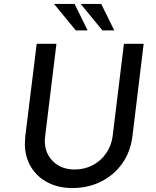

<svg xmlns="http://www.w3.org/2000/svg" viewBox="-20 -945 792 973"><path d="M207 -232Q207 -168 249 -127Q291 -86 358 -86Q408 -86 450 -108Q492 -130 518.5 -169Q545 -208 551 -256L608 -723H708L651 -253Q641 -175 599 -116Q557 -57 491.5 -24.5Q426 8 347 8Q277 8 222.5 -20Q168 -48 137 -99Q106 -150 106 -217Q106 -229 108 -253L166 -723H266L209 -256Q207 -240 207 -232ZM424 -791H364L254 -925H358ZM559 -791H499L389 -925H493Z"/></svg>

Font: Josefin Sans
Style: Italic
Weight: 400
Italic angle: -7°
Designer: Santiago Orozco
Foundry: Typemade
Version: Version 2.000